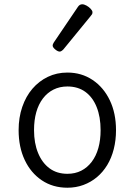

<svg xmlns="http://www.w3.org/2000/svg" viewBox="-20 -858 629 897"><path d="M295 19Q227 19 175.5 -15.5Q124 -50 95.5 -110.5Q67 -171 67 -250Q67 -309 84 -358.5Q101 -408 131.5 -443.5Q162 -479 203.5 -499Q245 -519 295 -519Q361 -519 412.5 -484.5Q464 -450 493 -389.5Q522 -329 522 -250Q522 -203 511.5 -161.5Q501 -120 481 -87Q461 -54 433 -30.5Q405 -7 370 6Q335 19 295 19ZM295 -46Q331 -46 359.5 -60.5Q388 -75 408.5 -102Q429 -129 439.5 -166.5Q450 -204 450 -250Q450 -312 431.5 -358Q413 -404 378.5 -429Q344 -454 295 -454Q259 -454 230 -439.5Q201 -425 180.5 -398Q160 -371 149.5 -334Q139 -297 139 -250Q139 -189 158 -143Q177 -97 211.5 -71.5Q246 -46 295 -46ZM259 -617Q250 -617 238 -627Q226 -637 226 -645Q226 -648 227 -651Q228 -654 231 -659L344 -826Q348 -832 353 -835Q358 -838 364 -838Q373 -838 384 -832Q395 -826 403.5 -817Q412 -808 412 -801Q412 -795 410 -791.5Q408 -788 402 -781L276 -627Q266 -617 259 -617Z"/></svg>

Font: Playwrite BR Light
Style: Regular
Weight: 300
Version: Version 1.003